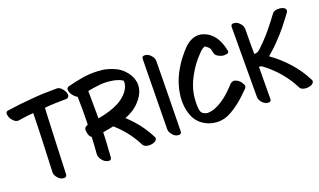

<svg xmlns="http://www.w3.org/2000/svg" viewBox="-84 -1314 3012 1815"><g transform="rotate(-20 1422.0 -406.0)"><path d="M226.6 -77.1V-74.2C226.6 -58.6 231.4 -43 242.2 -28.3C252.9 -12.7 265.6 -1 279.3 6.8C289.1 11.7 299.8 14.6 311.5 14.6C313.5 14.6 315.4 14.6 318.4 13.7C333 12.7 339.8 2.9 340.8 -13.7L352.5 -315.4C356.4 -416 360.4 -517.6 365.2 -618.2L368.2 -671.9C399.4 -674.8 433.6 -677.7 470.7 -678.7C506.8 -679.7 543.9 -680.7 581.1 -680.7C608.4 -680.7 615.2 -699.2 615.2 -710V-713.9C615.2 -728.5 608.4 -746.1 595.7 -764.6C577.1 -791 558.6 -804.7 538.1 -804.7H502C429.7 -804.7 356.4 -801.8 283.2 -794.9C198.2 -788.1 113.3 -779.3 30.3 -766.6C15.6 -764.6 8.8 -754.9 8.8 -737.3V-735.4C11.7 -717.8 15.6 -704.1 20.5 -695.3C27.3 -682.6 38.1 -669.9 52.7 -657.2C63.5 -648.4 76.2 -643.6 88.9 -643.6C91.8 -643.6 94.7 -643.6 97.7 -644.5C122.1 -647.5 147.5 -651.4 173.8 -655.3C199.2 -658.2 223.6 -661.1 247.1 -662.1C245.1 -562.5 242.2 -463.9 238.3 -367.2L226.6 -77.1Z M693.4 -42C704.1 -25.4 716.8 -12.7 731.4 -3.9C743.2 2.9 754.9 6.8 766.6 6.8H769.5C783.2 5.9 791 -2 793 -17.6C795.9 -57.6 797.9 -98.6 800.8 -140.6C803.7 -181.6 805.7 -223.6 806.6 -265.6C842.8 -271.5 878.9 -278.3 915 -286.1C946.3 -258.8 975.6 -229.5 1002.9 -197.3C1046.9 -145.5 1084 -88.9 1114.3 -28.3C1118.2 -20.5 1125 -14.6 1133.8 -10.7C1142.6 -5.9 1153.3 -2.9 1164.1 -2C1168.9 -1 1173.8 -1 1178.7 -1C1190.4 -1 1202.1 -2.9 1213.9 -5.9C1230.5 -10.7 1242.2 -18.6 1249 -28.3C1252 -32.2 1252.9 -37.1 1253.9 -42C1253.9 -46.9 1252.9 -52.7 1250 -57.6C1214.8 -127.9 1170.9 -192.4 1119.1 -250C1096.7 -274.4 1074.2 -297.9 1049.8 -320.3C1110.4 -341.8 1161.1 -375 1202.1 -420.9C1216.8 -437.5 1230.5 -455.1 1241.2 -473.6C1252 -492.2 1260.7 -512.7 1265.6 -535.2C1268.6 -548.8 1270.5 -562.5 1270.5 -575.2C1270.5 -591.8 1268.6 -607.4 1263.7 -624C1255.9 -653.3 1242.2 -680.7 1221.7 -706.1C1192.4 -744.1 1157.2 -771.5 1116.2 -788.1C1033.2 -824.2 987.3 -823.2 983.4 -823.2C959 -826.2 935.5 -827.1 911.1 -827.1C878.9 -827.1 847.7 -825.2 816.4 -820.3C759.8 -811.5 704.1 -799.8 649.4 -785.2C643.6 -783.2 638.7 -780.3 635.7 -776.4C630.9 -771.5 628.9 -766.6 628.9 -762.7V-755.9C628.9 -741.2 634.8 -725.6 646.5 -707C661.1 -686.5 676.8 -671.9 694.3 -663.1C695.3 -617.2 696.3 -570.3 696.3 -523.4C696.3 -477.5 695.3 -430.7 694.3 -384.8C686.5 -380.9 678.7 -377 671.9 -372.1C664.1 -367.2 659.2 -359.4 657.2 -350.6V-341.8V-332C660.2 -307.6 665 -290 671.9 -279.3C673.8 -276.4 675.8 -273.4 678.7 -270.5C681.6 -267.6 684.6 -264.6 689.5 -261.7C686.5 -205.1 683.6 -148.4 678.7 -92.8V-87.9C678.7 -72.3 683.6 -56.6 693.4 -42ZM809.6 -404.3 807.6 -680.7C842.8 -687.5 878.9 -693.4 917 -697.3C935.5 -700.2 955.1 -701.2 973.6 -701.2C992.2 -701.2 1011.7 -700.2 1030.3 -697.3C1051.8 -695.3 1073.2 -691.4 1094.7 -685.5C1115.2 -679.7 1135.7 -670.9 1154.3 -659.2C1155.3 -652.3 1156.2 -646.5 1156.2 -639.6C1156.2 -635.7 1156.2 -631.8 1155.3 -627C1153.3 -617.2 1150.4 -607.4 1146.5 -596.7C1141.6 -584 1134.8 -572.3 1126 -559.6C1118.2 -548.8 1109.4 -538.1 1099.6 -528.3C1077.1 -505.9 1050.8 -486.3 1021.5 -470.7C993.2 -456.1 962.9 -443.4 931.6 -433.6C911.1 -427.7 891.6 -421.9 871.1 -417C850.6 -412.1 830.1 -408.2 809.6 -404.3Z M1400.4 -40C1411.1 -24.4 1422.9 -12.7 1437.5 -4.9C1446.3 0 1457 2.9 1469.7 2.9H1475.6C1490.2 2 1498 -7.8 1498 -24.4C1500 -140.6 1502 -257.8 1503.9 -375C1504.9 -491.2 1506.8 -608.4 1508.8 -724.6C1508.8 -742.2 1503.9 -758.8 1493.2 -773.4C1482.4 -788.1 1469.7 -799.8 1455.1 -807.6C1446.3 -812.5 1436.5 -815.4 1423.8 -815.4H1417C1402.3 -814.5 1395.5 -805.7 1394.5 -789.1C1393.6 -671.9 1391.6 -554.7 1389.6 -438.5C1387.7 -322.3 1385.7 -205.1 1384.8 -87.9C1384.8 -71.3 1389.6 -54.7 1400.4 -40Z M1693.4 -50.8C1717.8 -30.3 1744.1 -14.6 1772.5 -3.9C1802.7 6.8 1833 11.7 1863.3 12.7C1874 12.7 1885.7 11.7 1896.5 10.7C1918 7.8 1938.5 2.9 1959 -5.9C1989.3 -18.6 2018.6 -35.2 2044.9 -53.7C2075.2 -74.2 2103.5 -96.7 2129.9 -120.1C2156.2 -144.5 2182.6 -168.9 2208 -195.3C2214.8 -202.1 2217.8 -210 2217.8 -218.8V-222.7C2216.8 -227.5 2214.8 -232.4 2211.9 -237.3C2203.1 -253.9 2194.3 -265.6 2185.5 -274.4C2178.7 -280.3 2171.9 -285.2 2165 -290C2157.2 -293.9 2149.4 -296.9 2140.6 -299.8C2137.7 -300.8 2134.8 -300.8 2131.8 -300.8C2127 -300.8 2123 -299.8 2119.1 -298.8C2106.4 -294.9 2098.6 -288.1 2094.7 -284.2L2087.9 -277.3C2071.3 -258.8 2052.7 -240.2 2034.2 -222.7C2015.6 -205.1 1997.1 -188.5 1977.5 -173.8C1955.1 -157.2 1931.6 -142.6 1908.2 -129.9C1883.8 -117.2 1857.4 -107.4 1831.1 -102.5C1820.3 -100.6 1810.5 -99.6 1801.8 -99.6C1798.8 -99.6 1790 -98.6 1770.5 -106.4C1747.1 -115.2 1733.4 -131.8 1730.5 -156.2C1727.5 -177.7 1726.6 -197.3 1726.6 -215.8V-226.6C1727.5 -299.8 1743.2 -370.1 1774.4 -437.5C1805.7 -504.9 1844.7 -566.4 1891.6 -620.1C1904.3 -634.8 1918.9 -650.4 1934.6 -666C1950.2 -681.6 1967.8 -693.4 1986.3 -700.2C2012.7 -682.6 2027.3 -668 2032.2 -656.2C2035.2 -643.6 2038.1 -631.8 2040 -621.1C2043 -604.5 2050.8 -590.8 2065.4 -580.1C2080.1 -571.3 2094.7 -565.4 2110.4 -560.5C2115.2 -559.6 2121.1 -558.6 2127.9 -558.6C2134.8 -558.6 2143.6 -559.6 2153.3 -560.5C2169.9 -562.5 2177.7 -569.3 2177.7 -582C2177.7 -584 2177.7 -585.9 2176.8 -588.9C2170.9 -621.1 2161.1 -653.3 2147.5 -684.6C2132.8 -716.8 2114.3 -744.1 2089.8 -766.6C2065.4 -791 2034.2 -807.6 1996.1 -817.4C1983.4 -820.3 1971.7 -821.3 1960 -821.3C1954.1 -821.3 1948.2 -821.3 1942.4 -820.3C1924.8 -817.4 1907.2 -812.5 1889.6 -803.7C1863.3 -791 1840.8 -773.4 1820.3 -752.9C1799.8 -731.4 1780.3 -709 1762.7 -686.5C1745.1 -665 1728.5 -642.6 1713.9 -618.2C1698.2 -593.8 1683.6 -569.3 1670.9 -543.9C1646.5 -495.1 1628.9 -443.4 1617.2 -388.7C1610.4 -354.5 1606.4 -320.3 1606.4 -286.1C1606.4 -265.6 1607.4 -244.1 1610.4 -223.6C1615.2 -190.4 1624 -159.2 1636.7 -128.9C1649.4 -99.6 1668 -73.2 1693.4 -50.8Z M2300.8 -38.1C2311.5 -22.5 2324.2 -10.7 2338.9 -2.9C2347.7 2 2358.4 4.9 2371.1 4.9H2377C2391.6 3.9 2399.4 -4.9 2399.4 -22.5C2399.4 -75.2 2399.4 -127.9 2400.4 -181.6C2400.4 -235.4 2400.4 -288.1 2401.4 -340.8C2404.3 -342.8 2407.2 -343.8 2411.1 -343.8C2417 -343.8 2424.8 -340.8 2434.6 -335C2488.3 -294.9 2538.1 -249 2582 -197.3C2626 -145.5 2663.1 -88.9 2693.4 -28.3C2697.3 -20.5 2704.1 -14.6 2712.9 -10.7C2721.7 -5.9 2732.4 -2.9 2743.2 -2C2748 -1 2752.9 -1 2757.8 -1C2769.5 -1 2781.2 -2.9 2793 -5.9C2809.6 -10.7 2821.3 -18.6 2828.1 -28.3C2831.1 -33.2 2833 -38.1 2833 -43C2833 -47.9 2832 -52.7 2829.1 -57.6C2793.9 -127.9 2750 -192.4 2698.2 -250C2646.5 -307.6 2588.9 -359.4 2525.4 -404.3C2543.9 -420.9 2563.5 -437.5 2582 -454.1C2600.6 -470.7 2618.2 -488.3 2635.7 -506.8C2669.9 -542 2703.1 -579.1 2734.4 -617.2C2764.6 -655.3 2794.9 -694.3 2824.2 -734.4C2828.1 -741.2 2831.1 -747.1 2832 -752V-755.9C2832 -759.8 2831.1 -762.7 2830.1 -765.6C2826.2 -776.4 2816.4 -784.2 2800.8 -789.1C2788.1 -793.9 2774.4 -795.9 2759.8 -795.9H2752C2741.2 -794.9 2730.5 -793 2720.7 -789.1C2710.9 -785.2 2704.1 -779.3 2699.2 -772.5C2670.9 -733.4 2641.6 -695.3 2611.3 -658.2C2581.1 -620.1 2549.8 -584 2515.6 -549.8C2497.1 -531.2 2478.5 -512.7 2460 -495.1C2443.4 -480.5 2425.8 -472.7 2409.2 -472.7C2406.2 -472.7 2404.3 -472.7 2401.4 -473.6V-597.7C2402.3 -639.6 2402.3 -680.7 2402.3 -721.7C2402.3 -739.3 2397.5 -755.9 2386.7 -770.5C2376 -785.2 2363.3 -796.9 2348.6 -804.7C2339.8 -809.6 2328.1 -812.5 2315.4 -812.5H2310.5C2295.9 -811.5 2289.1 -802.7 2288.1 -785.2C2288.1 -668.9 2288.1 -551.8 2287.1 -435.5C2287.1 -319.3 2287.1 -202.1 2286.1 -85.9C2286.1 -69.3 2291 -52.7 2300.8 -38.1Z"/></g></svg>

Font: ChillSide Comic
Style: Regular
Weight: 400
Designer: Koroletov, Abay Emes
Version: Version 1.000